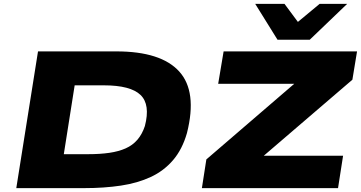

<svg xmlns="http://www.w3.org/2000/svg" viewBox="-20 -970 1861 990"><path d="M64 0 176 -705H580Q810 -705 904 -601.5Q998 -498 944 -284Q920 -200 872.5 -144.5Q825 -89 757.5 -57.5Q690 -26 603.5 -13Q517 0 415 0ZM309 -175H434Q496 -175 544 -182Q592 -189 628 -205Q664 -221 688.5 -249.5Q713 -278 727 -320Q756 -431 704.5 -480.5Q653 -530 515 -530H365ZM1021 0 1044 -148 1567 -598 1570 -538H1105L1133 -705H1821L1797 -559L1269 -106L1268 -167H1749L1723 0ZM1411 -765 1296 -950H1447L1516 -857L1628 -950H1770L1577 -765Z"/></svg>

Font: Nunito Sans 7pt Expanded Black
Style: Italic
Weight: 900
Width: 7
Italic angle: -9°
Designer: Vernon Adams
Foundry: Vernon Adams
Version: Version 3.101;gftools[0.9.27]